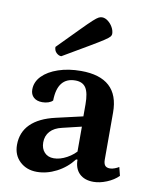

<svg xmlns="http://www.w3.org/2000/svg" viewBox="-82 -775 686 850"><g transform="rotate(10 261.0 -350.0)"><path d="M141.5 12Q95.4 12 65.1 -16.4Q34.8 -44.8 34.8 -90.8Q34.8 -147.4 72.2 -184.5Q109.6 -221.6 182.6 -238.2L314.9 -268.6L302.4 -253.5V-319.5Q302.4 -371.2 287.8 -393.7Q273.2 -416.1 240.1 -416.1Q200.9 -416.1 180.1 -390.2Q159.4 -364.3 158.5 -311.8Q152.2 -304.6 139.3 -300.2Q126.5 -295.9 112.1 -295.9Q87 -295.9 72.9 -308.8Q58.9 -321.7 58.9 -343.7Q58.9 -378 84.8 -404.6Q110.7 -431.2 156.2 -446.6Q201.7 -462 258 -462Q342.8 -462 385.8 -423Q428.9 -383.9 428.9 -305.2V-94.1Q428.9 -76.2 435.6 -67.6Q442.4 -59.1 457.7 -59.1Q467.8 -59.1 479.2 -63.5Q490.7 -67.9 497.9 -72.7L507.6 -34.4Q486.7 -13.6 455.4 -0.8Q424.1 12 396.1 12Q355.6 12 332.8 -10.3Q310.1 -32.6 310.1 -72.4H303.8Q273.6 -33.1 229.9 -10.5Q186.2 12 141.5 12ZM204.8 -60.2Q233.1 -60.2 263.6 -76.9Q294.2 -93.5 314.4 -120.1L303.8 -94.6V-226.1L319.5 -223.6L218.2 -199.3Q183.7 -191.6 165.5 -171.4Q147.3 -151.2 147.3 -121.8Q147.3 -94 162.9 -77.1Q178.5 -60.2 204.8 -60.2ZM159.6 -510.9Q148 -510.9 137.6 -520.8Q127.2 -530.7 127.2 -547.1Q185.8 -606.5 218.8 -640.2Q251.9 -673.9 268.4 -689Q285 -704.1 292.9 -708Q300.7 -712 308.1 -712Q321.7 -712 334.7 -702Q347.8 -692.1 356.2 -677.1Q364.7 -662.1 364.7 -647.1Q364.7 -641.2 360 -635Q355.4 -628.9 336.3 -616.2Q317.3 -603.5 275.5 -578.9Q233.8 -554.3 159.6 -510.9Z"/></g></svg>

Font: Pitagon Serif
Style: Regular
Weight: 400
Designer: Travis Tran
Foundry: Pitagon
Version: Version 1.000;gftools[0.9.26]